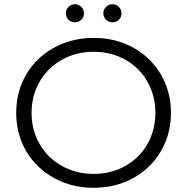

<svg xmlns="http://www.w3.org/2000/svg" viewBox="-20 -886 891 912"><path d="M57 -350Q57 -451 104.5 -532Q152 -613 236.5 -659.5Q321 -706 425 -706Q529 -706 612.5 -660Q696 -614 744 -532.5Q792 -451 792 -350Q792 -249 744 -167.5Q696 -86 612.5 -40Q529 6 425 6Q321 6 236.5 -40.5Q152 -87 104.5 -168Q57 -249 57 -350ZM718 -350Q718 -432 680 -498.5Q642 -565 575 -602.5Q508 -640 425 -640Q342 -640 274.5 -602.5Q207 -565 168.5 -498.5Q130 -432 130 -350Q130 -268 168.5 -201.5Q207 -135 274.5 -97.5Q342 -60 425 -60Q508 -60 575 -97.5Q642 -135 680 -201.5Q718 -268 718 -350ZM293 -823Q293 -841 305.5 -853.5Q318 -866 336 -866Q353 -866 366 -853.5Q379 -841 379 -823Q379 -805 366.5 -792.5Q354 -780 336 -780Q318 -780 305.5 -792Q293 -804 293 -823ZM471 -823Q471 -841 484 -853.5Q497 -866 514 -866Q532 -866 544.5 -853.5Q557 -841 557 -823Q557 -804 544.5 -792Q532 -780 514 -780Q496 -780 483.5 -792.5Q471 -805 471 -823Z"/></svg>

Font: Montserrat-Regular
Style: Regular
Weight: 400
Version: Version 7.200